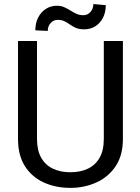

<svg xmlns="http://www.w3.org/2000/svg" viewBox="-20 -912 688 942"><path d="M489.3 -710.9H583V-230Q583 -149.9 547.4 -96.7Q511.7 -43.5 452.9 -16.8Q394 9.8 325.2 9.8Q252.9 9.8 194.6 -16.8Q136.2 -43.5 102.3 -96.7Q68.4 -149.9 68.4 -230V-710.9H161.6V-230Q161.6 -174.3 182.1 -138.2Q202.6 -102.1 239.5 -84.5Q276.4 -66.9 325.2 -66.9Q374.5 -66.9 411.4 -84.5Q448.2 -102.1 468.8 -138.2Q489.3 -174.3 489.3 -230ZM438 -892.1 499 -886.7Q499 -851.1 484.9 -824.2Q470.7 -797.4 447 -782.7Q423.3 -768.1 393.6 -768.1Q368.7 -768.1 352.5 -775.1Q336.4 -782.2 323.7 -791.3Q311 -800.3 297.1 -807.4Q283.2 -814.5 262.7 -814.5Q242.2 -814.5 228.3 -798.8Q214.4 -783.2 214.4 -760.3L153.3 -763.2Q153.3 -798.8 167.2 -825.9Q181.2 -853 205.1 -868.4Q229 -883.8 258.3 -883.8Q279.3 -883.8 295.2 -876.7Q311 -869.6 325.2 -860.6Q339.4 -851.6 354.5 -844.5Q369.6 -837.4 389.2 -837.4Q409.7 -837.4 423.8 -853.3Q438 -869.1 438 -892.1Z"/></svg>

Font: Vazirmatn
Style: Regular
Weight: 400
Designer: Saber Rastikerdar
Foundry: Saber Rastikerdar
Version: Version 33.003;September 2, 2022;FontCreator 14.0.0.2862 64-